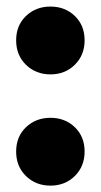

<svg xmlns="http://www.w3.org/2000/svg" viewBox="-20 -569 313 597"><path d="M30.2 -443.7Q30.2 -490 60.8 -519.3Q91.4 -548.6 136.9 -548.6Q182.3 -548.6 212.7 -519.3Q243.1 -490 243.1 -443.7Q243.1 -397.8 212.7 -367.7Q182.3 -337.7 136.9 -337.7Q91.4 -337.7 60.8 -367.5Q30.2 -397.3 30.2 -443.7ZM30.2 -97.8Q30.2 -144.1 60.8 -173.4Q91.4 -202.7 136.9 -202.7Q182.3 -202.7 212.7 -173.4Q243.1 -144.1 243.1 -97.8Q243.1 -51.9 212.7 -21.8Q182.3 8.2 136.9 8.2Q91.4 8.2 60.8 -21.6Q30.2 -51.4 30.2 -97.8Z"/></svg>

Font: iiserrat Thin
Style: Regular
Weight: 100
Designer: Akira Ohta
Foundry: Akira Ohta
Version: Version 1.200;Glyphs 3.3.1 (3343)